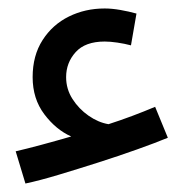

<svg xmlns="http://www.w3.org/2000/svg" viewBox="-20 -375 451 453"><path d="M40 58 17 -18Q43 -24 76.5 -33Q110 -42 148 -53Q112 -69 84.5 -105.5Q57 -142 57 -193Q57 -244 80.5 -280.5Q104 -317 142.5 -336Q181 -355 227 -355Q244 -355 264 -351.5Q284 -348 302 -343L289 -268Q274 -272 257 -274.5Q240 -277 227 -277Q181 -277 158.5 -252Q136 -227 136 -193Q136 -165 151 -141.5Q166 -118 189 -102Q212 -86 236 -82Q264 -91 292 -101.5Q320 -112 346 -123L376 -50Q347 -38 303.5 -22.5Q260 -7 211.5 8.5Q163 24 118 37.5Q73 51 40 58Z"/></svg>

Font: Go Noto Current
Style: Regular
Weight: 400
Designer: Monotype Design Team
Foundry: Monotype Imaging Inc.
Version: Version 2.007; ttfautohint (v1.8) -l 8 -r 50 -G 200 -x 14 -D